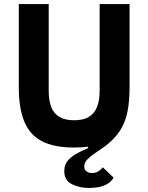

<svg xmlns="http://www.w3.org/2000/svg" viewBox="-20 -718 734 950"><path d="M73 -698H221V-270Q221 -221 233.5 -188.5Q246 -156 274 -139.5Q302 -123 347 -123Q392 -123 419.5 -139.5Q447 -156 460 -188.5Q473 -221 473 -270V-698H621V-286Q621 -217 610.5 -164.5Q600 -112 573.5 -71Q547 -30 499 6Q477 22 453.5 37.5Q430 53 413.5 69.5Q397 86 397 106Q397 123 408.5 130.5Q420 138 435 138Q453 138 466 130Q479 122 489 110L542 161Q529 185 498.5 198.5Q468 212 421 212Q372 212 335 193Q298 174 298 128Q298 100 312.5 80.5Q327 61 354 45Q381 29 417 14L415 8Q399 10 382.5 11Q366 12 347 12Q247 12 187 -19.5Q127 -51 100 -117Q73 -183 73 -286Z"/></svg>

Font: IBM Plex Sans
Style: Bold
Weight: 700
Designer: Mike Abbink, Paul van der Laan, Pieter van Rosmalen
Foundry: Bold Monday
Version: Version 3.201